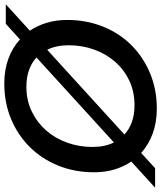

<svg xmlns="http://www.w3.org/2000/svg" viewBox="26 -796 751 895"><g transform="rotate(90 401.5 -348.5)"><path d="M757 -412Q757 -321 726 -244.5Q695 -168 639.5 -112Q584 -56 508.5 -24.5Q433 7 343 7Q280 7 228 -12Q176 -31 138 -66L65 0H-26L97 -112Q73 -148 60 -191.5Q47 -235 47 -286Q47 -376 78 -453Q109 -530 164.5 -585.5Q220 -641 295.5 -672.5Q371 -704 460 -704Q524 -704 576 -685Q628 -666 667 -631L738 -696H829L707 -585Q731 -550 744 -506.5Q757 -463 757 -412ZM165 -293Q165 -235 186 -193L581 -553Q556 -576 522 -588Q488 -600 444 -600Q381 -600 329.5 -575.5Q278 -551 241.5 -509Q205 -467 185 -411.5Q165 -356 165 -293ZM359 -96Q422 -96 473.5 -121Q525 -146 562 -188Q599 -230 619 -286Q639 -342 639 -404Q639 -462 618 -504L222 -143Q247 -120 281.5 -108Q316 -96 359 -96Z"/></g></svg>

Font: SVN-Poppins Medium
Style: Italic
Weight: 500
Italic angle: -10°
Designer: Ninad Kale (Devanagari), Jonny Pinhorn (Latin)
Foundry: Indian Type Foundry
Version: Version 3.002 2017; ttfautohint (v1.8.3)